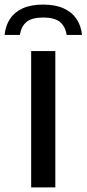

<svg xmlns="http://www.w3.org/2000/svg" viewBox="-56 -818 378 838"><path d="M80 0V-595H185.5V0ZM-36 -665.5Q-32 -706 -12.2 -735.8Q7.5 -765.5 43.5 -781.8Q79.5 -798 132.5 -798Q185.5 -798 221.8 -781.5Q258 -765 278 -735.2Q298 -705.5 302 -665.5H235Q229 -703 205.5 -722.2Q182 -741.5 132.5 -741.5Q83 -741.5 59.8 -722.2Q36.5 -703 31 -665.5Z"/></svg>

Font: Encode Sans SC Condensed Thin Medium
Style: Regular
Weight: 500
Version: Version 3.002